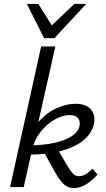

<svg xmlns="http://www.w3.org/2000/svg" viewBox="-20 -946 538 971"><path d="M31 0 188 -711H260L100 0ZM354 5Q323 5 302 -15Q281 -35 259 -74L197 -186L267 -199L327 -97Q340 -77 351 -66Q362 -55 379 -55Q398 -55 415 -65.5Q432 -76 448 -93L473 -63Q443 -30 413.5 -12.5Q384 5 354 5ZM124 -164 125 -211Q199 -211 255 -223.5Q311 -236 344 -258Q377 -280 382 -308Q387 -334 374.5 -349Q362 -364 332 -364Q297 -364 257.5 -342Q218 -320 185.5 -279.5Q153 -239 141 -183H106Q123 -263 164 -316Q205 -369 258 -395Q311 -421 363 -421Q416 -421 439.5 -392.5Q463 -364 456 -323Q447 -275 405 -239Q363 -203 292 -183.5Q221 -164 124 -164ZM203 -753 225 -802 356 -926H416L255 -753ZM203 -753 116 -926H174L251 -803L255 -753Z"/></svg>

Font: Ysabeau Infant Medium
Style: Italic
Weight: 500
Italic angle: -12°
Designer: Christian Thalmann (Catharsis Fonts)
Version: Version 2.001;gftools[0.9.30]; featfreeze: ss01,ss02,lnum